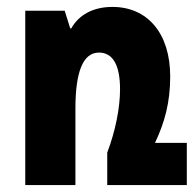

<svg xmlns="http://www.w3.org/2000/svg" viewBox="-20 -535 566 555"><path d="M428 -122C456 -181 472 -239 472 -314C472 -438 407 -515 305 -515C249 -515 208 -492 186 -453H183L167 -504H53V0H198V-221C198 -330 221 -383 266 -383C305 -383 327 -349 327 -277C327 -224 314 -157 290 -94V0H520V-122Z"/></svg>

Font: Noto Sans Armenian ExtraCondensed ExtraBold
Style: Regular
Weight: 800
Width: 2
Designer: Monotype Design Team
Foundry: Monotype Imaging Inc.
Version: Version 2.008